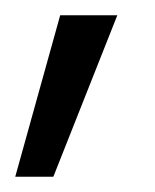

<svg xmlns="http://www.w3.org/2000/svg" viewBox="-22 -109 203 252"><path d="M-2 123 57 -89H132L48 123Z"/></svg>

Font: DM Sans 24pt Light
Style: Regular
Weight: 300
Designer: Colophon Foundry, Jonny Pinhorn
Foundry: Colophon Foundry
Version: Version 4.004;gftools[0.9.30]